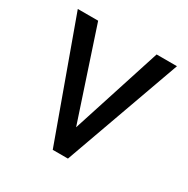

<svg xmlns="http://www.w3.org/2000/svg" viewBox="-127 -641 738 754"><g transform="rotate(30 242.0 -264.0)"><path d="M108.4 -528.3H16.1L207.5 0H276.4L465.8 -528.3H373.5L242.7 -122.6Z"/></g></svg>

Font: Roboto
Style: Regular
Weight: 400
Designer: Google
Version: Version 2.137; 2017